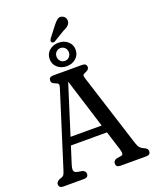

<svg xmlns="http://www.w3.org/2000/svg" viewBox="-185 -1144 1003 1246"><g transform="rotate(-20 317.0 -520.5)"><path d="M203.5 -26Q203.5 0 173.5 0H31Q1.5 0 1.5 -26Q1.5 -41.5 22.5 -52.5L40 -58.5Q52 -63 57.2 -72.5Q62.5 -82 70 -106.5L228.5 -609Q234.5 -627.5 231 -634.2Q227.5 -641 213.5 -646Q199.5 -651 192.5 -657.2Q185.5 -663.5 185.5 -674Q185.5 -700 215 -700H415Q445 -700 445 -674Q445 -656.5 417 -646Q404.5 -641.5 401.2 -635.2Q398 -629 403.5 -612L563.5 -109Q571.5 -83 581.5 -72Q591.5 -61 608 -54.5Q633 -44.5 633 -26Q633 0 603 0H425Q395.5 0 395.5 -26Q395.5 -45 418 -53L452 -58.5Q461.5 -60.5 463.2 -70.2Q465 -80 458 -103.5L417 -233.5H168L130.5 -115Q122 -87 125.5 -75Q129 -63 145.5 -58.5L181 -52.5Q203.5 -45 203.5 -26ZM185 -287H400L293 -629ZM336 -1000.5Q352.5 -1022.5 367.2 -1034Q382 -1045.5 401 -1038.5Q416 -1033 422.2 -1019.2Q428.5 -1005.5 424.5 -990.5Q420 -976.5 408 -967Q396 -957.5 376 -949L300 -903Q294.5 -901 288 -901.5Q281.5 -902 278 -907.5Q274.5 -913 276.5 -919.2Q278.5 -925.5 282 -930.5ZM320 -726Q282 -726 256 -748.5Q230 -771 230 -807.5Q230 -843 256 -865.5Q282 -888 320 -888Q358 -888 383.8 -865.2Q409.5 -842.5 409.5 -807.5Q409.5 -771.5 383.8 -748.8Q358 -726 320 -726ZM320 -851Q302 -851 289.8 -838.5Q277.5 -826 277.5 -807Q277.5 -788 289.8 -775.2Q302 -762.5 320 -762.5Q338 -762.5 350.2 -775.2Q362.5 -788 362.5 -807Q362.5 -826 350.2 -838.5Q338 -851 320 -851Z"/></g></svg>

Font: Fraunces 144pt SuperSoft
Style: Regular
Weight: 400
Version: Version 1.000;[b76b70a41]